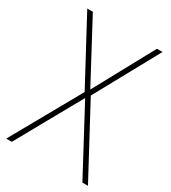

<svg xmlns="http://www.w3.org/2000/svg" viewBox="-176 -804 796 895"><g transform="rotate(30 222.0 -357.0)"><path d="M442 0 243 -371 431 -714H401L227 -394L56 -714H26L210 -371L2 0H32L226 -348L412 0Z"/></g></svg>

Font: Noto Sans Gujarati SemiCondensed Thin
Style: Regular
Weight: 100
Width: 4
Designer: Jelle Bosma - Monotype Design Team, Universal Thirst
Foundry: Monotype Imaging Inc.
Version: Version 2.106